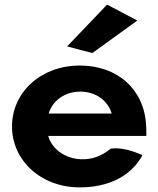

<svg xmlns="http://www.w3.org/2000/svg" viewBox="-20 -789 684 832"><path d="M271 -588 380 -559 575 -700 444 -769ZM189 -200H614V-210C614 -222 614 -235 613 -247C605 -401 490 -505 326 -505C156 -505 32 -388 32 -241C32 -95 156 23 326 23C444 23 540 -21 592 -107L597 -117L587 -121C564 -131 509 -152 460 -145C419 -111 376 -97 330 -99C260 -102 204 -145 189 -200ZM464 -297H191C206 -349 257 -392 328 -392C395 -392 448 -353 464 -297Z"/></svg>

Font: Bluebird
Style: SfBdExt
Weight: 700
Designer: Jasper
Foundry: Cannot Into Space Fonts
Version: Version 0.98